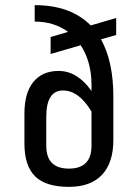

<svg xmlns="http://www.w3.org/2000/svg" viewBox="-20 -715 537 747"><path d="M115 -631V-695Q255 -695 333 -616L432 -645V-579L373 -562Q421 -475 421 -340V-170Q421 -82 377 -35Q333 12 248 12Q158 12 116.5 -29Q75 -70 75 -157V-272Q75 -354 110 -396.5Q145 -439 208 -439Q281 -439 336 -361V-386Q336 -474 294 -539L177 -505V-571L245 -591Q190 -631 115 -631ZM225 -363Q160 -363 160 -260V-148Q160 -59 248 -59Q336 -59 336 -148V-281Q287 -363 225 -363Z"/></svg>

Font: RopaSansRegular
Style: Regular
Weight: 400
Designer: Botio Nikoltchev
Foundry: Botjo Nikoltchev
Version: Version 1.002